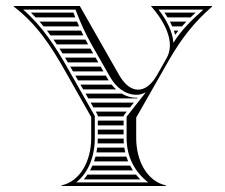

<svg xmlns="http://www.w3.org/2000/svg" viewBox="-20 -620 750 640"><path d="M231 -562C228.9 -567.3 226.8 -572.6 224.8 -578H82.9C88.3 -572.7 93.6 -567.4 98.8 -562ZM236.8 -548H111.6C116.3 -542.7 120.8 -537.4 125.3 -532H243.7C241.3 -537.3 239 -542.6 236.8 -548ZM250.1 -518H136.4C140.5 -512.7 144.5 -507.4 148.5 -502H257.8C255.2 -507.3 252.6 -512.7 250.1 -518ZM265 -488H158.4C162.1 -482.7 165.7 -477.4 169.3 -472H273.6C270.6 -477.4 267.8 -482.7 265 -488ZM281.5 -458H178.3L188.3 -442H290.6ZM298.6 -428H196.7C199.8 -422.7 203 -417.4 206.1 -412H307.7ZM315.7 -398H214.1C215.4 -395.6 216.8 -393.2 218.2 -390.8L223.2 -382H324.8ZM332.8 -368H231.1L240.2 -352H342.2C340.7 -354.3 339.3 -356.7 337.9 -359.1ZM352.1 -338H248.1L257.2 -322H367C361.7 -326.9 356.7 -332.2 352.1 -338ZM385.7 -308H265.1L274.2 -292H437.3L439 -294.2C437.4 -294.2 436.6 -294.1 435.3 -294.1C417.1 -294.1 400.4 -299.2 385.7 -308ZM426.2 -278H282.1L291.2 -262H413.6C417.8 -267.3 422 -272.7 426.2 -278ZM402.5 -248H299.1L304.7 -238.1C305.5 -236.6 306 -234.8 306 -233.2V-232H392C392.2 -234 393 -236 394.1 -237.4ZM392 -202V-218H306V-202ZM392 -188H306V-172H392ZM407.1 -82C404.9 -87.2 403 -92.6 401.2 -98H298.3C296.9 -92.6 295.2 -87.2 293.4 -82ZM413.8 -68H288C285.6 -62.5 283 -57.2 280.2 -52H423.2C419.8 -57.2 416.6 -62.5 413.8 -68ZM433.4 -38H271.6C267.8 -32.4 263.6 -27 259.2 -22H447.7C442.6 -27.2 437.8 -32.5 433.4 -38ZM392 -158H306C306 -152.6 305.7 -147.3 305.4 -142H392.7C392.3 -147.3 392.1 -152.6 392 -158ZM394.3 -128H304C303.3 -122.6 302.5 -117.3 301.5 -112H397.4C396.2 -117.2 395.1 -122.6 394.3 -128ZM615.2 -562C620.8 -567.4 626.5 -572.7 632.2 -578H528.2C531.9 -572.6 535.3 -567.3 538.5 -562ZM601.3 -548H546.4C549.2 -542.7 551.8 -537.3 554.1 -532H586.5C591.4 -537.5 596.3 -542.8 601.3 -548ZM574.7 -518H559.5C561.2 -513.3 562.6 -508.6 563.8 -503.8C567.4 -508.7 571 -513.4 574.7 -518ZM284 -160C284 -82.9 247.1 -15.6 185 -2V0H533V-2C470.9 -15.6 434 -82.9 434 -160V-228L544 -421C584.5 -490.8 626.2 -545.3 687 -598V-600H483C520.1 -558.2 546.3 -511 546.3 -469C546.3 -453.8 542.9 -439.3 535.3 -426L503.3 -369.6C485.4 -338.1 463.1 -321.1 440.3 -321.1C418.4 -321.1 396.2 -336.7 377 -370L246 -600H26V-598C103.4 -538.7 150.3 -466.5 199 -380L284 -230ZM658 -588C618.8 -552.7 585.8 -521.7 558 -477.4C555.4 -514.7 535.6 -552.8 508.5 -588ZM231.7 -588C248.2 -543.6 265 -507.1 288.4 -466L346.6 -364C366.9 -328.5 397.6 -304.1 435.3 -304.1C446.6 -304.1 456.2 -307.1 466.3 -312.6L402 -231.2V-160C402 -100 426.8 -48.7 474.1 -12H233.9C274.9 -43.8 296 -99.6 296 -160V-233.2L209.5 -385.9C165.7 -463.6 121.8 -531.8 57.2 -588Z"/></svg>

Font: SortefaxS02
Style: Medium
Weight: 500
Designer: gluk
Foundry: gluk
Version: Version 0.261